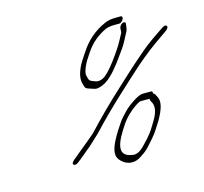

<svg xmlns="http://www.w3.org/2000/svg" viewBox="-96 -740 918 862"><g transform="rotate(-15 363.0 -309.5)"><path d="M450.8 -328C387.2 -270 330.3 -213 279.1 -158C240 -124 208.2 -100 178.4 -74L166.9 -65C156 -55 153.5 -48 159.6 -44C165.6 -40 173.6 -42 184 -51L195.5 -60C217.3 -78 224.3 -84 251.1 -106L299.5 -151C348 -203 401.7 -256 461.7 -311C490.4 -337 530.2 -375 559.2 -400C602.6 -437 633.1 -462 699.2 -507L713.2 -517C737 -533 723.9 -551 702 -535L687.1 -525C677.6 -518 664.2 -509 646.3 -497C610 -472 578.5 -443 549.5 -418C520.4 -393 479.5 -354 450.8 -328ZM586 -261C587.2 -268 585.6 -272 580 -272H540.8C520 -272 474.6 -240 455.5 -222C434 -200 419.7 -184 413.4 -174C395.5 -147 388 -138 368.6 -101C351.6 -68 346.9 -42 354.7 -25C364.8 -2 408.6 33 457.6 0C465.2 -5 471.5 -9 478.3 -14C496.2 -27 510.9 -46 529.6 -67C549.5 -89 561.7 -112 578 -137C605.7 -185 614.9 -220 600.5 -243L594.1 -255C591.6 -259 588.4 -261 586 -261ZM564.9 -242C564.2 -238 565 -234 567.4 -230C579.5 -212 583.7 -186 554.8 -139C537.7 -112 531.8 -99 508.8 -73L485.3 -48C464.2 -25 445.1 -15 427.9 -18C383.1 -24 365.3 -48 398.1 -111C410 -133 419.5 -147 431.4 -165C447.7 -188 469.9 -210 497.4 -229C510.6 -238 519.3 -242 524.9 -242ZM535.8 -633H514.2C492.6 -633 474.6 -630 459.9 -623C410.4 -601 370.6 -567 341.7 -522C331 -505 318.3 -489 308.4 -470C291.8 -438 285.9 -411 290.5 -390L295.4 -372C297 -366 301.4 -361 307.8 -359C319.9 -355 329.5 -351 341.9 -348C356.7 -345 385.5 -357 399.4 -368C424.1 -386 453.1 -419 486.8 -468C499.9 -487 509.4 -497 523.7 -525L542.2 -560C545.8 -567 547.7 -576 548.5 -586L549.6 -597C550 -600 547.6 -602 544.8 -603C534 -606 521.6 -593 520.1 -581L519.8 -570C519.4 -565 519 -562 518.2 -560L500.4 -527C488.6 -505 478.3 -491 466.8 -474C437.4 -432 413.6 -404 396.5 -391C379.3 -378 363 -375 346.5 -382C329.3 -389 323.3 -388 318.7 -411C313.9 -423 318.2 -442 332 -469C335.5 -476 340.3 -484 345.9 -492L361.7 -516C384.7 -550 416.1 -577 456.4 -596C465.2 -600 480.8 -603 499.2 -603H520.8C527.2 -603 536.3 -610 540.3 -618C544.2 -626 542.2 -633 535.8 -633Z"/></g></svg>

Font: MewTooHand
Style: UltimateCondIta
Weight: 400
Designer: Mew Too, Robert Jablonski
Version: Version 0.77